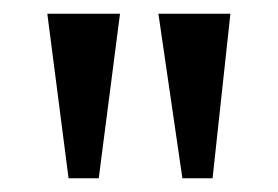

<svg xmlns="http://www.w3.org/2000/svg" viewBox="-20 -734 406 280"><path d="M246 -474 211 -714H316L290 -474ZM80 -474 49 -714H155L124 -474Z"/></svg>

Font: Noto Serif Tamil ExtraCondensed Medium
Style: Regular
Weight: 500
Width: 2
Designer: Indian Type Foundry, Tom Grace, and the Monotype Design Team
Foundry: Monotype Imaging Inc.
Version: Version 2.004; ttfautohint (v1.8.4.7-5d5b)